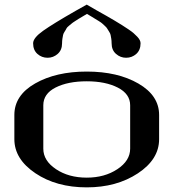

<svg xmlns="http://www.w3.org/2000/svg" viewBox="-20 -809 790 829"><path d="M355.5 -749Q352.5 -747.1 337.4 -738.3Q322.3 -729.5 319.3 -727.5Q316.4 -725.6 304.2 -717.8Q292 -710 289.6 -707.5Q287.1 -705.1 277.8 -697.8Q268.6 -690.4 266.6 -685.5Q264.6 -680.7 259.3 -672.9Q253.9 -665 252.4 -658.2Q251 -651.4 249.5 -642.1Q248 -632.8 248 -622.1Q248 -592.8 229 -576.2Q210 -559.6 185.5 -559.6Q160.2 -559.6 141.6 -576.2Q123 -592.8 123 -622.1Q123 -645.5 166.5 -676.3Q210 -707 305.7 -761.7Q337.9 -779.3 354.5 -789.1Q372.1 -778.3 397.5 -764.2Q422.9 -750 438.5 -741.2Q454.1 -732.4 474.6 -720.2Q495.1 -708 507.3 -700.2Q519.5 -692.4 534.2 -682.6Q548.8 -672.9 557.1 -665.5Q565.4 -658.2 572.8 -650.4Q580.1 -642.6 583.5 -635.7Q586.9 -628.9 586.9 -622.1Q586.9 -592.8 568.4 -576.2Q549.8 -559.6 524.4 -559.6Q500 -559.6 481 -576.2Q461.9 -592.8 461.9 -622.1Q461.9 -632.8 460.4 -642.1Q459 -651.4 457.5 -658.2Q456.1 -665 450.7 -672.9Q445.3 -680.7 442.9 -685.5Q440.4 -690.4 432.1 -697.8Q423.8 -705.1 420.9 -708Q418 -710.9 406.2 -718.3Q394.5 -725.6 391.1 -727.5Q387.7 -729.5 373.5 -738.3Q359.4 -747.1 355.5 -749ZM542 -167V-354.5Q542 -403.3 488.8 -430.7Q435.5 -458 354.5 -458Q273.4 -458 220.2 -431.2Q167 -404.3 167 -354.5V-167Q167 -115.2 221.7 -78.6Q276.4 -42 354.5 -42Q431.6 -42 486.8 -78.6Q542 -115.2 542 -167ZM667 -208Q667 -121.1 575.2 -60.5Q483.4 0 354.5 0Q223.6 0 132.8 -61Q42 -122.1 42 -208V-312.5Q42 -397.5 131.8 -448.7Q221.7 -500 354.5 -500Q488.3 -500 577.6 -448.2Q667 -396.5 667 -312.5Z"/></svg>

Font: okolaks
Style: Bold
Weight: 600
Width: 8
Version: Version 000.6.0